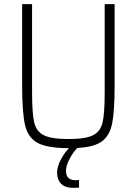

<svg xmlns="http://www.w3.org/2000/svg" viewBox="-20 -708 662 928"><path d="M534 -688V-296Q534 -173 522.5 -113.5Q511 -54 473.5 -25.5Q436 3 354 7Q333 28 316 60.5Q299 93 299 118Q299 163 345 163Q354 163 362 162V199Q352 200 336 200Q294 200 275 180Q256 160 256 127Q256 99 271.5 68Q287 37 313 8H311Q208 8 161.5 -17.5Q115 -43 101 -103.5Q87 -164 87 -296V-688H135V-264Q135 -162 145 -117.5Q155 -73 191.5 -54.5Q228 -36 311 -36Q394 -36 430 -54.5Q466 -73 476 -117Q486 -161 486 -264V-688Z"/></svg>

Font: Saira Semi Condensed ExtraLight
Style: Regular
Weight: 200
Width: 4
Designer: Hector Gatti with collaboration of the Omnibus-Type team
Foundry: Omnibus-Type
Version: Version 1.001; ttfautohint (v1.8)